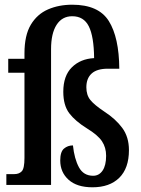

<svg xmlns="http://www.w3.org/2000/svg" viewBox="-20 -786 601 816"><path d="M373 10Q307 10 271.5 -22Q236 -54 236 -104Q236 -141 252 -154.5Q268 -168 290 -168Q296 -111 315.5 -75Q335 -39 376 -39Q401 -39 416 -61Q431 -83 431 -124Q431 -159 413.5 -185.5Q396 -212 350 -240Q300 -271 274.5 -304.5Q249 -338 249 -396Q249 -464 285.5 -500Q322 -536 380 -539Q379 -631 357.5 -674Q336 -717 287 -717Q244 -717 220.5 -680.5Q197 -644 197 -577V0H7V-46H41Q61 -46 72.5 -58Q84 -70 84 -115V-477H15V-536H84V-559Q84 -636 111 -681Q138 -726 184 -746Q230 -766 287 -766Q399 -766 442.5 -696.5Q486 -627 487 -494H438Q392 -494 369.5 -473.5Q347 -453 347 -415Q347 -382 364 -361Q381 -340 423 -312Q471 -281 499.5 -242.5Q528 -204 528 -148Q528 -71 487 -30.5Q446 10 373 10Z"/></svg>

Font: Noto Serif Khmer ExtraCondensed SemiBold
Style: Regular
Weight: 600
Width: 2
Designer: Danh Hong and the Monotype Design Team
Foundry: Monotype Imaging Inc.
Version: Version 2.004; ttfautohint (v1.8.4.7-5d5b)